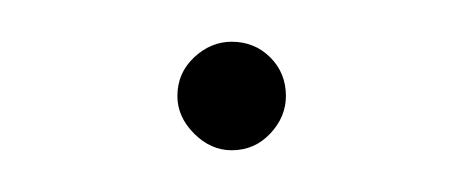

<svg xmlns="http://www.w3.org/2000/svg" viewBox="-20 -69 222 92"><path d="M91 3Q81 3 73 -5Q65 -13 65 -23Q65 -34 73 -41.5Q81 -49 91 -49Q102 -49 109.5 -41.5Q117 -34 117 -23Q117 -13 109.5 -5Q102 3 91 3Z"/></svg>

Font: Montserrat Thin Thin
Style: Regular
Weight: 250
Version: Version 9.000